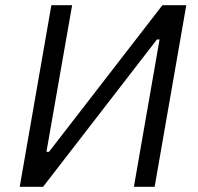

<svg xmlns="http://www.w3.org/2000/svg" viewBox="-20 -720 762 740"><path d="M178 -700H258L159 -135H169L606 -700H698L576 0H496L595 -568H585L146 0H56Z"/></svg>

Font: Fixel Italic Variable 20240409 Display Thin
Style: Italic
Weight: 100
Italic angle: -10°
Designer: AlfaBravo + MacPaw
Foundry: Kyrylo Tkachov, Marchela Mozhyna, Serhii Makarenko, Maria Weinstein, Zakhar Kryvoshyya
Version: Version 1.211;Glyphs 3.2 (3225)